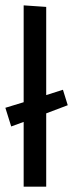

<svg xmlns="http://www.w3.org/2000/svg" viewBox="-30 -715 275 723"><path d="M144 -288.1V-12.2H59.1V-255.9L12.2 -238.8L-9.8 -309.1L59.1 -330.1V-694.8L144 -689V-356.9L207 -377L225.1 -318.8Z"/></svg>

Font: Englebert
Style: Regular
Weight: 400
Designer: Astigmatic (AOETI)
Foundry: Astigmatic (AOETI)
Version: Version 1.000